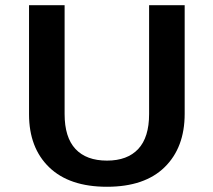

<svg xmlns="http://www.w3.org/2000/svg" viewBox="-20 -700 816 734"><path d="M91 -263V-680H227V-264Q227 -175 268.5 -130.5Q310 -86 389 -86Q467 -86 508.5 -130.5Q550 -175 550 -264V-680H686V-265Q686 -136 609.5 -61Q533 14 389 14Q245 14 168 -60.5Q91 -135 91 -263Z"/></svg>

Font: MartelSansBold
Style: Bold
Weight: 700
Designer: Dan Reynolds and Mathieu Réguer
Foundry: Dan Reynolds and Mathieu Réguer
Version: Version 1.002; ttfautohint (v1.1) -l 5 -r 5 -G 72 -x 0 -D la